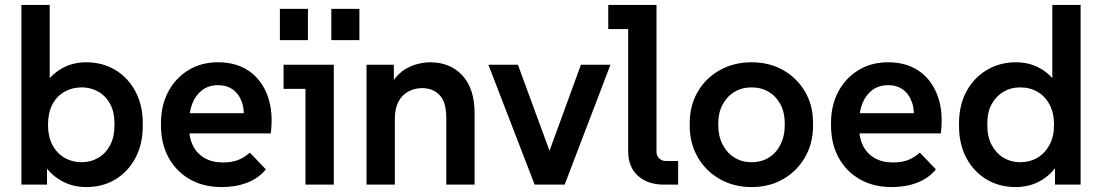

<svg xmlns="http://www.w3.org/2000/svg" viewBox="-20 -750 4476 780"><path d="M331 10Q271 10 223.5 -19Q176 -48 149 -98L171 -122V0H67V-730H182V-375L159 -402Q186 -446 230.5 -471.5Q275 -497 330 -497Q396 -497 448 -466Q500 -435 530 -379Q560 -323 560 -249V-239Q560 -164 530 -108Q500 -52 448.5 -21Q397 10 331 10ZM312 -91Q349 -91 379.5 -109Q410 -127 427.5 -160.5Q445 -194 445 -239V-249Q445 -295 427.5 -327.5Q410 -360 379.5 -377.5Q349 -395 312 -395Q273 -395 241.5 -377Q210 -359 192.5 -325Q175 -291 175 -243Q175 -196 192.5 -162Q210 -128 241.5 -109.5Q273 -91 312 -91Z M880 10Q807 10 751.5 -21.5Q696 -53 665 -109.5Q634 -166 634 -241V-251Q634 -321 663 -376.5Q692 -432 744.5 -464.5Q797 -497 866 -497Q940 -497 991.5 -461.5Q1043 -426 1067 -361Q1091 -296 1080 -208H717V-290H1019L968 -248Q975 -298 963.5 -332.5Q952 -367 927 -385.5Q902 -404 867 -404Q828 -404 801.5 -384Q775 -364 761.5 -330Q748 -296 748 -251V-231Q748 -190 764 -158Q780 -126 811 -108Q842 -90 886 -90Q923 -90 948.5 -100.5Q974 -111 995 -130L1060 -62Q1031 -26 984.5 -8Q938 10 880 10Z M1221 0V-441L1272 -389H1132V-487H1336V0ZM1326 -587V-714H1440V-587ZM1117 -587V-714H1231V-587Z M1469 0V-487H1580V-353H1549Q1560 -397 1580 -425Q1600 -453 1625.5 -468.5Q1651 -484 1678 -490.5Q1705 -497 1727 -497Q1809 -497 1858.5 -443.5Q1908 -390 1908 -290V0H1793V-271Q1793 -335 1766 -363.5Q1739 -392 1695 -392Q1664 -392 1638.5 -378Q1613 -364 1598.5 -336.5Q1584 -309 1584 -269V0Z M2152 0 1964 -487H2084L2235 -76H2190L2340 -487H2460L2274 0Z M2677 0Q2611 0 2571.5 -36Q2532 -72 2532 -135V-684L2584 -632H2451V-730H2647V-133Q2647 -117 2658 -106.5Q2669 -96 2684 -96H2735V0Z M3033 10Q2962 10 2905 -22Q2848 -54 2815 -110.5Q2782 -167 2782 -240V-249Q2782 -322 2815 -378Q2848 -434 2905 -465.5Q2962 -497 3033 -497Q3105 -497 3161 -465.5Q3217 -434 3250 -378.5Q3283 -323 3283 -250V-240Q3283 -167 3250 -110.5Q3217 -54 3161 -22Q3105 10 3033 10ZM3033 -91Q3073 -91 3103.5 -110Q3134 -129 3151 -163Q3168 -197 3168 -240V-250Q3168 -293 3151 -325.5Q3134 -358 3103.5 -376.5Q3073 -395 3033 -395Q2994 -395 2963.5 -376.5Q2933 -358 2915.5 -325Q2898 -292 2898 -249V-240Q2898 -197 2915.5 -163Q2933 -129 2963.5 -110Q2994 -91 3033 -91Z M3602 10Q3529 10 3473.5 -21.5Q3418 -53 3387 -109.5Q3356 -166 3356 -241V-251Q3356 -321 3385 -376.5Q3414 -432 3466.5 -464.5Q3519 -497 3588 -497Q3662 -497 3713.5 -461.5Q3765 -426 3789 -361Q3813 -296 3802 -208H3439V-290H3741L3690 -248Q3697 -298 3685.5 -332.5Q3674 -367 3649 -385.5Q3624 -404 3589 -404Q3550 -404 3523.5 -384Q3497 -364 3483.5 -330Q3470 -296 3470 -251V-231Q3470 -190 3486 -158Q3502 -126 3533 -108Q3564 -90 3608 -90Q3645 -90 3670.5 -100.5Q3696 -111 3717 -130L3782 -62Q3753 -26 3706.5 -8Q3660 10 3602 10Z M4106 10Q4040 10 3988 -21Q3936 -52 3906 -108Q3876 -164 3876 -239V-249Q3876 -323 3906.5 -379Q3937 -435 3989.5 -466Q4042 -497 4107 -497Q4163 -497 4207 -471.5Q4251 -446 4278 -402L4255 -375V-730H4370V0H4266V-123L4288 -100Q4260 -48 4213 -19Q4166 10 4106 10ZM4124 -91Q4164 -91 4195 -109.5Q4226 -128 4244 -162Q4262 -196 4262 -243Q4262 -291 4244 -325Q4226 -359 4195 -377Q4164 -395 4124 -395Q4087 -395 4057 -377.5Q4027 -360 4009 -327.5Q3991 -295 3991 -249V-239Q3991 -194 4009 -160.5Q4027 -127 4057 -109Q4087 -91 4124 -91Z"/></svg>

Font: SUSE SemiBold
Style: Regular
Weight: 600
Designer: Rene Bieder
Foundry: SUSE
Version: Version 1.000